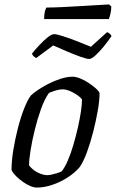

<svg xmlns="http://www.w3.org/2000/svg" viewBox="-20 -846 523 866"><path d="M146 0Q133 0 116.5 -7Q100 -14 83 -26Q66 -38 52.5 -51.5Q39 -65 32 -79Q32 -120 40 -169Q48 -218 60.5 -267Q73 -316 88.5 -355.5Q104 -395 119 -415Q130 -426 151.5 -440.5Q173 -455 199.5 -468.5Q226 -482 254.5 -491Q283 -500 308 -500Q322 -500 341 -492.5Q360 -485 379 -472.5Q398 -460 412 -447.5Q426 -435 429 -426Q429 -393 421 -347Q413 -301 400.5 -252Q388 -203 372.5 -160.5Q357 -118 340 -93Q316 -65 283.5 -44.5Q251 -24 215 -12Q179 0 146 0ZM193 -56Q201 -56 213 -58.5Q225 -61 237.5 -65Q250 -69 258 -73Q272 -90 285.5 -121Q299 -152 310.5 -191Q322 -230 331 -269.5Q340 -309 345 -343Q350 -377 350 -398Q341 -409 326 -419Q311 -429 294 -436Q277 -443 262 -443Q249 -443 233.5 -438.5Q218 -434 201 -427Q181 -399 165 -354.5Q149 -310 137 -261Q125 -212 118 -169Q111 -126 111 -100Q120 -88 133.5 -78Q147 -68 163 -62Q179 -56 193 -56ZM382 -580Q371 -580 343 -590Q315 -600 281 -614.5Q247 -629 220 -641L143 -584Q139 -586 133 -591Q127 -596 124 -604Q140 -624 159 -644Q178 -664 195.5 -678Q213 -692 224 -692Q235 -692 263.5 -683Q292 -674 326.5 -660.5Q361 -647 390 -635L463 -701Q471 -698 476.5 -692.5Q482 -687 483 -683Q468 -661 448.5 -637Q429 -613 411 -596.5Q393 -580 382 -580ZM179 -760Q179 -781 182.5 -794.5Q186 -808 190 -812Q220 -812 260.5 -814Q301 -816 343 -818.5Q385 -821 419.5 -823Q454 -825 472 -826L482 -817Q482 -800 478 -783.5Q474 -767 471 -760Z"/></svg>

Font: Texturina 12pt Light
Style: Italic
Weight: 300
Italic angle: -11°
Designer: Guillermo Torres Carreño
Foundry: Omnibus-Type
Version: Version 1.002